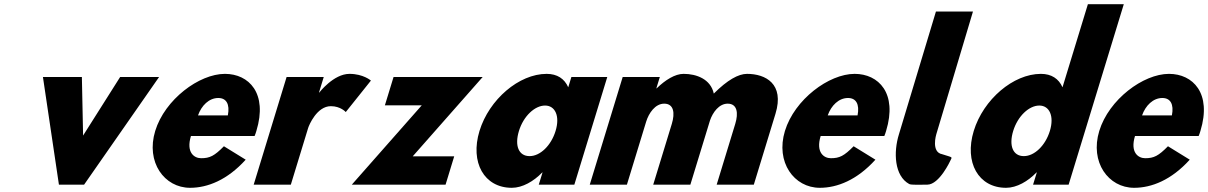

<svg xmlns="http://www.w3.org/2000/svg" viewBox="-20 -880 5757 915"><path d="M370.2 -513H184.6L260.8 0H380.8L738.1 -513H552.5L376 -234Z M1193.4 -232C1196.3 -238 1199.6 -249 1201.8 -256C1256.8 -436 1165.9 -528 1051.9 -528C929.2 -528 765.6 -406 719.7 -256C674.2 -107 763.2 15 885.9 15C969 15 1063.2 -22 1150.9 -119L1047.1 -183C1001.7 -137 980.1 -126 938.5 -126C905.7 -126 865.9 -153 890 -232ZM923.6 -330C940.2 -377 976 -413 1020.4 -413C1058.3 -413 1076.4 -384 1065.8 -330Z M1189 0H1366L1448.5 -270C1452.5 -283 1489.8 -374 1556.8 -374C1603.4 -374 1627.8 -346 1627.8 -346L1747.7 -496C1747.7 -496 1711.5 -528 1645.5 -528C1569.7 -528 1501.6 -439 1501.6 -439H1500.2L1522.8 -513H1345.8Z M2280.2 -513H1855.5L1814.2 -378H1989.9L1656.6 0H2103.4L2144.6 -135H1946.9Z M2265.1 -256C2219.3 -106 2287.3 15 2419.1 15C2470.2 15 2523.4 -16 2563.9 -58H2565.4L2547.6 0H2717.1L2874 -513H2703L2688 -464C2670 -505 2635.4 -528 2585.1 -528C2453.3 -528 2311 -406 2265.1 -256ZM2453.1 -256C2474.8 -327 2528.8 -377 2577.6 -377C2625.7 -377 2649.4 -327 2627.7 -256C2606.3 -186 2554.2 -136 2503.9 -136C2451.4 -136 2431.7 -186 2453.1 -256Z M2790.6 0H2967.6L3059.3 -300C3071.9 -341 3102.4 -386 3145.4 -386C3191.3 -386 3197.3 -341 3181.7 -290L3093 0H3270L3363.6 -306C3376.9 -345 3407 -386 3447.8 -386C3493.7 -386 3499.6 -341 3484 -290L3395.4 0H3572.4L3675.7 -338C3719.4 -481 3627.8 -528 3540 -528C3499.2 -528 3446.6 -499 3381.7 -434C3366.8 -503 3299.4 -528 3237.7 -528C3196.8 -528 3150.8 -499 3109.4 -459H3107.9L3124.5 -513H2947.5Z M4194.4 -232C4197.3 -238 4200.6 -249 4202.8 -256C4257.8 -436 4166.9 -528 4052.9 -528C3930.2 -528 3766.6 -406 3720.7 -256C3675.2 -107 3764.2 15 3886.9 15C3970 15 4064.2 -22 4151.9 -119L4048.1 -183C4002.7 -137 3981.1 -126 3939.5 -126C3906.7 -126 3866.9 -153 3891 -232ZM3924.6 -330C3941.2 -377 3977 -413 4021.4 -413C4059.3 -413 4077.4 -384 4066.8 -330Z M4440.3 -825 4264 -240C4237.3 -154.6 4242 -41.6 4313 -3C4322.7 2.3 4367.1 0 4399.2 0C4457 -0.3 4509.3 -115 4509.3 -115C4517.9 -134 4522.7 -128 4470.3 -145C4415.9 -154.7 4442 -240 4442 -240L4616.8 -825Z M4620.5 -256C4574.7 -106 4642.7 15 4774.5 15C4825.6 15 4878.8 -16 4919.3 -58H4921L4903.2 0H5072.7L5335.6 -860H5164.5L5043.5 -464C5025.4 -505 4990.9 -528 4940.6 -528C4808.7 -528 4666.4 -406 4620.5 -256ZM4808.5 -256C4830.3 -327 4884.2 -377 4933 -377C4981.1 -377 5005 -327 4983.3 -256C4961.9 -186 4909.6 -136 4859.3 -136C4806.9 -136 4787.1 -186 4808.5 -256Z M5692.4 -232C5695.3 -238 5698.6 -249 5700.8 -256C5755.8 -436 5664.9 -528 5550.9 -528C5428.2 -528 5264.6 -406 5218.7 -256C5173.2 -107 5262.2 15 5384.9 15C5468 15 5562.2 -22 5649.9 -119L5546.1 -183C5500.7 -137 5479.1 -126 5437.5 -126C5404.7 -126 5364.9 -153 5389 -232ZM5422.6 -330C5439.2 -377 5475 -413 5519.4 -413C5557.3 -413 5575.4 -384 5564.8 -330Z"/></svg>

Font: Hussar
Style: BdSuprConOblThree
Weight: 700
Foundry: Cannot Into Space Fonts
Version: Version 2.00